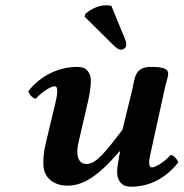

<svg xmlns="http://www.w3.org/2000/svg" viewBox="-20 -696 694 726"><path d="M431 -107C427 -86 423 -64 423 -47C423 -38 424 -29 426 -23C434 -3 446 10 476 10C546 10 608 -23 654 -82C651 -91 639 -110 625 -110C599 -80 565 -63 555 -63C547 -63 544 -71 544 -81C544 -94 548 -110 551 -124L603 -361C607 -381 616 -406 616 -416C616 -433 606 -443 550 -443C489 -443 490 -400 481 -361L443 -205C380 -123 344 -76 308 -76C271 -76 267 -117 277 -158L314 -318C321 -350 327 -392 321 -410C313 -431 302 -443 272 -443C202 -443 133 -410 87 -351C90 -342 102 -323 116 -323C142 -353 176 -370 186 -370C203 -370 196 -335 190 -309L152 -150C144 -116 144 -95 144 -78C144 -77 144 -77 144 -76C144 -16 194 6 233 6C285 6 340 -16 432 -124L434 -122C425 -80 431 -107 431 -107ZM401 -674C397 -675 386 -676 381 -676C345 -676 313 -653 303 -644L300 -633L406 -528C421 -513 430 -508 438 -508C447 -508 456 -515 457 -524C459 -532 455 -543 452 -550Z"/></svg>

Font: Libertinus Serif
Style: Bold Italic
Weight: 700
Italic angle: -12°
Designer: Philipp H. Poll, Khaled Hosny
Foundry: Caleb Maclennan
Version: Version 7.050;RELEASE